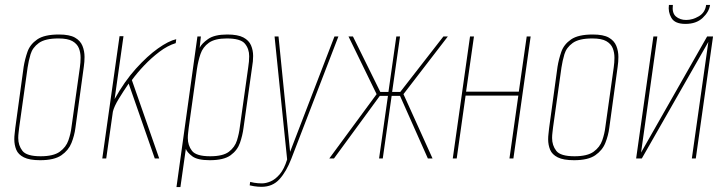

<svg xmlns="http://www.w3.org/2000/svg" viewBox="-20 -643 2946 779"><path d="M143 7Q100 7 77 -4.5Q54 -16 46 -35.5Q38 -55 38 -78Q38 -89 39.5 -101Q41 -113 42 -124L76 -372Q81 -403 91.5 -433Q102 -463 131 -483Q160 -503 219 -503Q262 -503 284 -490.5Q306 -478 314.5 -457Q323 -436 323 -412Q323 -392 320 -372L286 -124Q282 -93 270 -63Q258 -33 229 -13Q200 7 143 7ZM145 -9Q197 -9 222.5 -27.5Q248 -46 257.5 -73.5Q267 -101 270 -127L304 -369Q307 -389 307 -409Q307 -430 300 -447.5Q293 -465 274 -476Q255 -487 217 -487Q163 -487 137.5 -468.5Q112 -450 104 -423Q96 -396 92 -369L58 -127Q57 -117 55.5 -105.5Q54 -94 54 -83Q54 -53 71 -31Q88 -9 145 -9Z M395 0 465 -496H481L445 -241Q485 -313 531.5 -364.5Q578 -416 621 -446.5Q664 -477 695 -484L693 -468Q660 -458 627 -433Q594 -408 565 -377.5Q536 -347 515 -318L626 0H608L502 -304Q480 -272 461.5 -241.5Q443 -211 438 -190L411 0Z M696 116 781 -495H795L790 -449Q798 -466 824 -484.5Q850 -503 902 -503Q945 -503 967.5 -491Q990 -479 998.5 -459Q1007 -439 1007 -416Q1007 -405 1006 -394Q1005 -383 1003 -372L968 -124Q964 -93 953.5 -63Q943 -33 915.5 -13Q888 7 831 7Q781 7 760 -9Q739 -25 734 -39L712 116ZM833 -9Q885 -9 909 -27.5Q933 -46 941.5 -73.5Q950 -101 953 -127L987 -369Q989 -381 990 -393Q991 -405 991 -415Q991 -445 973.5 -466Q956 -487 900 -487Q852 -487 827.5 -469.5Q803 -452 793.5 -424Q784 -396 779 -363L746 -127Q745 -117 743.5 -105.5Q742 -94 742 -83Q742 -53 759 -31Q776 -9 833 -9Z M1041 115Q1026 115 1010.5 112.5Q995 110 993 109L995 95Q997 96 1011.5 98.5Q1026 101 1043 101Q1059 101 1078 93Q1097 85 1115 64Q1133 43 1145 4L1094 -495H1110L1157 -27L1337 -495H1353L1162 1Q1142 53 1114 84Q1086 115 1041 115Z M1316 0 1508 -261 1394 -495H1412L1523 -270H1556L1588 -495H1603L1571 -270H1604L1779 -495H1797L1617 -261L1735 0H1716L1603 -254H1569L1533 0H1518L1554 -254H1521L1335 0Z M1817 0 1887 -495H1903L1871 -271H2085L2117 -495H2133L2063 0H2047L2083 -255H1869L1833 0Z M2309 7Q2266 7 2243 -4.5Q2220 -16 2212 -35.5Q2204 -55 2204 -78Q2204 -89 2205.5 -101Q2207 -113 2208 -124L2242 -372Q2247 -403 2257.5 -433Q2268 -463 2297 -483Q2326 -503 2385 -503Q2428 -503 2450 -490.5Q2472 -478 2480.5 -457Q2489 -436 2489 -412Q2489 -392 2486 -372L2452 -124Q2448 -93 2436 -63Q2424 -33 2395 -13Q2366 7 2309 7ZM2311 -9Q2363 -9 2388.5 -27.5Q2414 -46 2423.5 -73.5Q2433 -101 2436 -127L2470 -369Q2473 -389 2473 -409Q2473 -430 2466 -447.5Q2459 -465 2440 -476Q2421 -487 2383 -487Q2329 -487 2303.5 -468.5Q2278 -450 2270 -423Q2262 -396 2258 -369L2224 -127Q2223 -117 2221.5 -105.5Q2220 -94 2220 -83Q2220 -53 2237 -31Q2254 -9 2311 -9Z M2561 0 2631 -495H2647L2581 -24L2849 -495H2873L2803 0H2787L2854 -473L2584 0ZM2761 -546Q2718 -546 2704 -570.5Q2690 -595 2694 -623H2710Q2706 -590 2722.5 -576Q2739 -562 2764 -562Q2790 -562 2815.5 -577Q2841 -592 2845 -623H2861Q2857 -595 2831 -570.5Q2805 -546 2761 -546Z"/></svg>

Font: Alumni Sans Pinstripe
Style: Italic
Weight: 400
Italic angle: -8°
Designer: Robert E. Leuschke
Foundry: Robert E. Leuschke
Version: Version 1.010; ttfautohint (v1.8.4.7-5d5b)